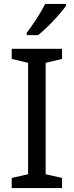

<svg xmlns="http://www.w3.org/2000/svg" viewBox="-20 -964 379 984"><path d="M318 -934V-944H212C189 -899 146 -833 117 -796V-784H175C222 -820 293 -897 318 -934ZM298 0V-52L214 -71V-642L298 -662V-714H40V-662L124 -642V-71L40 -52V0Z"/></svg>

Font: Noto Sans Miao
Style: Regular
Weight: 400
Designer: Monotype Design Team
Foundry: Monotype Imaging Inc.
Version: Version 2.003